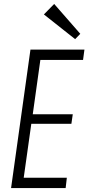

<svg xmlns="http://www.w3.org/2000/svg" viewBox="-20 -951 447 971"><path d="M87 -52H318L312 0H36L134 -700H407L400 -648H171L190 -690L142 -347L132 -373H348L341 -325H125L142 -351L94 -10ZM386 -780 360 -753 202 -878 254 -931Z"/></svg>

Font: Pathway Extreme Condensed Thin
Style: Italic
Weight: 250
Width: 3
Italic angle: -8°
Version: Version 1.001;gftools[0.9.26]